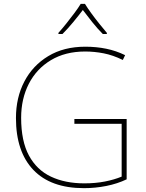

<svg xmlns="http://www.w3.org/2000/svg" viewBox="-20 -969 760 999"><path d="M367 -350H639V-36Q591 -13 533.5 -1.5Q476 10 417 10Q244 10 153.5 -85Q63 -180 63 -355Q63 -461 106.5 -544.5Q150 -628 231 -677Q312 -726 424 -726Q481 -726 532.5 -715.5Q584 -705 631 -682L619 -657Q568 -682 519.5 -691.5Q471 -701 423 -701Q320 -701 245 -656Q170 -611 130 -533Q90 -455 90 -356Q90 -235 130.5 -160Q171 -85 245 -50Q319 -15 419 -15Q477 -15 525.5 -24.5Q574 -34 613 -50V-325H367ZM422 -949Q434 -929 454 -901.5Q474 -874 496 -846.5Q518 -819 536 -798V-792H515Q487 -820 459.5 -854.5Q432 -889 411 -917Q390 -889 361.5 -854.5Q333 -820 305 -792H284V-798Q303 -819 325 -846.5Q347 -874 367.5 -901.5Q388 -929 400 -949Z"/></svg>

Font: Noto Sans Thin
Style: Regular
Weight: 100
Designer: Monotype Design Team
Foundry: Monotype Imaging Inc.
Version: Version 2.007